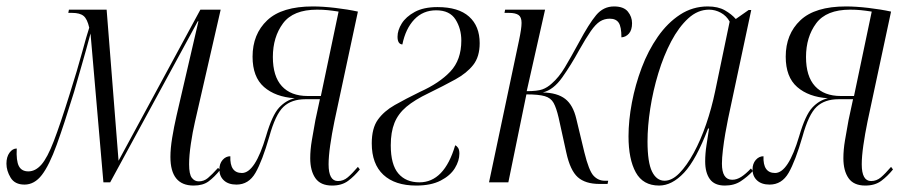

<svg xmlns="http://www.w3.org/2000/svg" viewBox="-50 -566 2815 596"><path d="M551 10Q479 10 479 -79Q479 -105 484.5 -138.5Q490 -172 498 -207L566 -500H564L292 0H271L231 -462Q216 -406 204.5 -366.5Q193 -327 180 -281Q149 -180 126 -116.5Q103 -53 80 -23Q57 7 26 7Q-4 7 -17 -14.5Q-30 -36 -30 -58Q-30 -79 -20.5 -92Q-11 -105 2 -105Q0 -67 8.5 -50.5Q17 -34 38 -34Q60 -34 78.5 -55Q97 -76 117 -128Q137 -180 166 -273Q191 -352 205 -404Q219 -456 227 -480Q221 -507 209.5 -516.5Q198 -526 174 -526H162L164 -536H281L318 -67L572 -536H635L555 -187Q548 -157 542.5 -120Q537 -83 537 -56Q537 -25 545.5 -14Q554 -3 567 -3Q583 -3 595.5 -13.5Q608 -24 627 -45L633 -38Q615 -16 597.5 -3Q580 10 551 10Z M981 10Q945 10 929 -13Q913 -36 913 -75Q913 -101 918 -130.5Q923 -160 929 -193L943 -258H898Q855 -258 830 -234.5Q805 -211 786 -142Q764 -66 743 -29.5Q722 7 684 7Q659 7 645 -6Q631 -19 631 -40Q631 -58 641 -69.5Q651 -81 665 -81Q663 -29 701 -29Q742 -29 776 -144Q795 -209 816.5 -232Q838 -255 865 -261Q805 -265 769.5 -296Q734 -327 734 -390Q734 -460 779.5 -503Q825 -546 921 -546Q952 -546 990.5 -541.5Q1029 -537 1061 -530L988 -189Q980 -150 975 -115Q970 -80 970 -56Q970 -4 999 -4Q1016 -4 1029.5 -15.5Q1043 -27 1061 -48L1067 -40Q1050 -19 1030.5 -4.5Q1011 10 981 10ZM905 -268H946L1001 -530Q982 -533 967 -534.5Q952 -536 934 -536Q860 -536 828.5 -493.5Q797 -451 797 -389Q797 -329 825 -298.5Q853 -268 905 -268Z M1242 10Q1176 10 1140 -23.5Q1104 -57 1104 -121Q1104 -168 1123 -194.5Q1142 -221 1175.5 -240Q1209 -259 1254 -281Q1314 -308 1348 -344Q1382 -380 1382 -440Q1382 -477 1364 -505.5Q1346 -534 1304 -534Q1263 -534 1236 -505.5Q1209 -477 1199 -428Q1184 -429 1184 -452Q1184 -472 1197 -493Q1210 -514 1237.5 -529Q1265 -544 1308 -544Q1373 -544 1406 -514.5Q1439 -485 1439 -432Q1439 -390 1419 -364.5Q1399 -339 1363.5 -319.5Q1328 -300 1281 -277Q1237 -256 1211.5 -234.5Q1186 -213 1174.5 -184.5Q1163 -156 1163 -115Q1163 -55 1186.5 -27.5Q1210 0 1252 0Q1329 0 1363 -115Q1368 -113 1372 -107Q1376 -101 1376 -89Q1376 -67 1362 -44Q1348 -21 1318 -5.5Q1288 10 1242 10Z M1811 5Q1767 5 1743.5 -16Q1720 -37 1708 -92L1684 -201Q1677 -231 1668.5 -246.5Q1660 -262 1641 -267.5Q1622 -273 1584 -273L1528 0H1468L1561 -440Q1565 -459 1567 -472.5Q1569 -486 1569 -495Q1569 -513 1559.5 -519.5Q1550 -526 1530 -526H1516L1518 -536H1642L1585 -283Q1618 -283 1633.5 -288.5Q1649 -294 1663 -307Q1685 -326 1703.5 -357Q1722 -388 1747 -434Q1778 -492 1800.5 -519Q1823 -546 1856 -546Q1886 -546 1899 -530Q1912 -514 1912 -494Q1912 -473 1902.5 -462Q1893 -451 1879 -450Q1879 -483 1870.5 -495.5Q1862 -508 1843 -508Q1826 -508 1812.5 -499.5Q1799 -491 1784 -469.5Q1769 -448 1747 -409Q1723 -365 1695.5 -326Q1668 -287 1635 -279Q1680 -278 1704.5 -259Q1729 -240 1739 -197L1764 -93Q1778 -36 1792.5 -20.5Q1807 -5 1827 -5H1838L1836 5Z M1996 10Q1946 10 1923.5 -31Q1901 -72 1901 -143Q1901 -192 1911.5 -247.5Q1922 -303 1942 -356Q1962 -409 1992 -452Q2022 -495 2061 -520.5Q2100 -546 2147 -546Q2179 -546 2200 -534Q2221 -522 2234 -507L2274 -535H2282L2210 -197Q2206 -178 2201.5 -152Q2197 -126 2194 -100.5Q2191 -75 2191 -58Q2191 -8 2223 -8Q2237 -8 2251 -17Q2265 -26 2281 -43L2287 -35Q2270 -17 2249.5 -3.5Q2229 10 2200 10Q2168 10 2153.5 -10Q2139 -30 2139 -65Q2139 -89 2143 -115Q2147 -141 2151 -167H2148Q2111 -70 2073.5 -30Q2036 10 1996 10ZM2013 -5Q2036 -5 2059 -28.5Q2082 -52 2103.5 -91.5Q2125 -131 2142 -180.5Q2159 -230 2170 -283L2215 -499Q2205 -517 2187.5 -526.5Q2170 -536 2151 -536Q2116 -536 2086.5 -509Q2057 -482 2033.5 -437.5Q2010 -393 1993.5 -338.5Q1977 -284 1968.5 -229Q1960 -174 1960 -127Q1960 -62 1974 -33.5Q1988 -5 2013 -5Z M2636 10Q2600 10 2584 -13Q2568 -36 2568 -75Q2568 -101 2573 -130.5Q2578 -160 2584 -193L2598 -258H2553Q2510 -258 2485 -234.5Q2460 -211 2441 -142Q2419 -66 2398 -29.5Q2377 7 2339 7Q2314 7 2300 -6Q2286 -19 2286 -40Q2286 -58 2296 -69.5Q2306 -81 2320 -81Q2318 -29 2356 -29Q2397 -29 2431 -144Q2450 -209 2471.5 -232Q2493 -255 2520 -261Q2460 -265 2424.5 -296Q2389 -327 2389 -390Q2389 -460 2434.5 -503Q2480 -546 2576 -546Q2607 -546 2645.5 -541.5Q2684 -537 2716 -530L2643 -189Q2635 -150 2630 -115Q2625 -80 2625 -56Q2625 -4 2654 -4Q2671 -4 2684.5 -15.5Q2698 -27 2716 -48L2722 -40Q2705 -19 2685.5 -4.5Q2666 10 2636 10ZM2560 -268H2601L2656 -530Q2637 -533 2622 -534.5Q2607 -536 2589 -536Q2515 -536 2483.5 -493.5Q2452 -451 2452 -389Q2452 -329 2480 -298.5Q2508 -268 2560 -268Z"/></svg>

Font: Noto Serif Display ExtraCondensed Light
Style: Italic
Weight: 300
Width: 2
Italic angle: -12°
Designer: Monotype Design Team
Foundry: Monotype Imaging Inc.
Version: Version 2.009